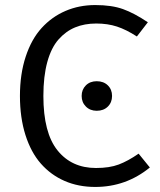

<svg xmlns="http://www.w3.org/2000/svg" viewBox="-20 -720 628 752"><path d="M353 -700.2Q418 -700.2 461.9 -684.3Q505.9 -668.5 559.1 -632.8L516.1 -577.1Q474.6 -604 438 -616Q401.4 -627.9 356.9 -627.9Q311 -627.9 274.4 -612.8Q237.8 -597.7 209.2 -565.4Q180.7 -533.2 165.3 -477.3Q149.9 -421.4 149.9 -344.2Q149.9 -199.7 205.3 -130.9Q260.7 -62 356 -62Q408.7 -62 445.1 -75.7Q481.4 -89.4 522.9 -118.2L566.9 -64Q473.6 12.2 353 12.2Q287.1 12.2 233.2 -11.2Q179.2 -34.7 140.1 -79.1Q101.1 -123.5 79.6 -191.4Q58.1 -259.3 58.1 -344.2Q58.1 -429.7 80.6 -498Q103 -566.4 143.1 -610.4Q183.1 -654.3 236.6 -677.2Q290 -700.2 353 -700.2ZM358.9 -401.9Q385.7 -401.9 402.3 -385.7Q418.9 -369.6 418.9 -344.2Q418.9 -318.8 402.3 -302.5Q385.7 -286.1 358.9 -286.1Q333 -286.1 316.4 -302.7Q299.8 -319.3 299.8 -344.2Q299.8 -369.1 316.2 -385.5Q332.5 -401.9 358.9 -401.9Z"/></svg>

Font: Fira Sans Book
Style: Regular
Weight: 350
Designer: Carrois Corporate & Edenspiekermann AG
Foundry: Carrois Corporate GbR & Edenspiekermann AG
Version: Version 4.203;PS 004.203;hotconv 1.0.88;makeotf.lib2.5.64775